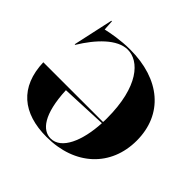

<svg xmlns="http://www.w3.org/2000/svg" viewBox="-189 -966 1177 1177"><g transform="rotate(45 400.0 -377.5)"><path d="M363 15C610 15 770 -138 770 -360C770 -588 605 -727 347 -727C264 -727 188 -712 149 -703L145 -770H140L83 -509H88C155 -619 246 -716 337 -716C435 -716 544 -604 544 -327C544 -316 544 -306 543 -295H25C32 -87 156 15 363 15ZM244 -272 543 -285C535 -125 480 4 387 4C316 4 253 -71 244 -272Z"/></g></svg>

Font: Nyght Serif Dark
Style: Regular
Weight: 800
Designer: Maksym Kobuzan
Version: Version 0.410;Glyphs 3.1.2 (3151)